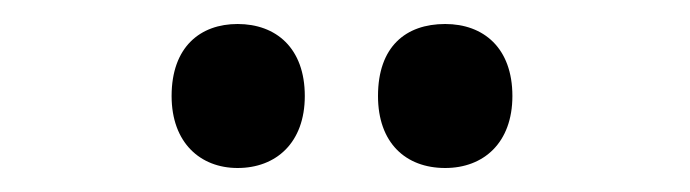

<svg xmlns="http://www.w3.org/2000/svg" viewBox="-20 -758 575 160"><path d="M123 -678C123 -639 147 -618 178 -618C210 -618 234 -639 234 -678C234 -718 210 -738 178 -738C147 -738 123 -719 123 -678ZM295 -678C295 -639 318 -618 351 -618C383 -618 407 -639 407 -678C407 -718 383 -738 351 -738C318 -738 295 -719 295 -678Z"/></svg>

Font: Noto Sans Tamil Condensed SemiBold
Style: Regular
Weight: 600
Width: 3
Designer: Jelle Bosma - Monotype Design Team
Foundry: Monotype Imaging Inc.
Version: Version 2.004